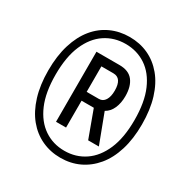

<svg xmlns="http://www.w3.org/2000/svg" viewBox="-164 -832 943 978"><g transform="rotate(30 308.0 -343.0)"><path d="M322 12Q263 12 212.5 -11.5Q162 -35 125 -80Q88 -125 67.5 -191.5Q47 -258 47 -343Q47 -429 67.5 -495.5Q88 -562 125 -607Q162 -652 212.5 -675Q263 -698 322 -698Q382 -698 432 -675Q482 -652 519.5 -607Q557 -562 577.5 -495.5Q598 -429 598 -343Q598 -258 577.5 -191.5Q557 -125 519.5 -80Q482 -35 432 -11.5Q382 12 322 12ZM322 -29Q389 -29 441.5 -64.5Q494 -100 524 -169.5Q554 -239 554 -343Q554 -448 524 -517.5Q494 -587 441.5 -622Q389 -657 322 -657Q255 -657 202.5 -622Q150 -587 120 -517.5Q90 -448 90 -343Q90 -239 120 -169.5Q150 -100 202.5 -64.5Q255 -29 322 -29ZM212 -136V-548H348Q402 -548 427.5 -515.5Q453 -483 453 -425Q453 -385 439.5 -354Q426 -323 399 -308L464 -136H401L343 -294H271V-136ZM271 -346H343Q366 -346 379 -366.5Q392 -387 392 -423Q392 -459 379.5 -477.5Q367 -496 341 -496H271Z"/></g></svg>

Font: Archivo Condensed
Style: Italic
Weight: 400
Width: 3
Italic angle: -10°
Designer: Hector Gatti
Foundry: Omnibus-Type
Version: Version 2.001